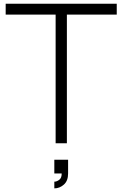

<svg xmlns="http://www.w3.org/2000/svg" viewBox="-20 -770 658 1032"><path d="M607.5 -750V-691.5H339.5V0H279V-691.5H10.5V-750ZM272 88.5H346V162.5Q346 202 323.5 222Q300.5 242.5 272 242.5V206.5Q285.5 206.5 299 196Q312 185.5 311.5 162.5H272Z"/></svg>

Font: Russisch Sans Light
Style: Regular
Weight: 300
Designer: Michael Sharanda (font) & Cristiano Sobral (main changes)
Foundry: Michael Sharanda
Version: Version 2.00;September 8, 2020;FontCreator 13.0.0.2681 64-bi